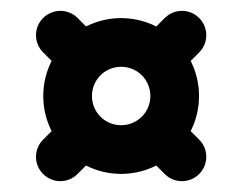

<svg xmlns="http://www.w3.org/2000/svg" viewBox="-20 -442 458 355"><path d="M348.3 -183.8C334.3 -197.9 320.2 -212 306.2 -226.1C288.6 -243.7 260.2 -243.7 242.6 -226.2C224.9 -208.6 224.9 -180.2 242.5 -162.6C256.5 -148.5 270.5 -134.4 284.5 -120.3C302.1 -102.7 330.6 -102.6 348.2 -120.2C365.8 -137.7 365.9 -166.2 348.3 -183.8ZM165.1 -367.2C151.2 -381.1 137.2 -395 123.3 -408.9C105.6 -426.4 77.1 -426.2 59.6 -408.6C42.1 -391 42.2 -362.5 59.9 -345C73.8 -331.2 87.7 -317.3 101.6 -303.5C119.2 -285.9 147.7 -286 165.2 -303.6C182.8 -321.2 182.7 -349.7 165.1 -367.2ZM123.3 -120.2C137.4 -134.2 151.5 -148.2 165.6 -162.3C183.2 -179.8 183.3 -208.3 165.7 -225.9C148.2 -243.5 119.7 -243.6 102.1 -226C88 -212 73.9 -198 59.8 -183.9C42.2 -166.4 42.1 -137.9 59.7 -120.3C77.2 -102.7 105.7 -102.6 123.3 -120.2ZM306.4 -303C320.4 -317 334.4 -331.1 348.4 -345.2C365.9 -362.9 365.8 -391.3 348.1 -408.9C330.5 -426.4 302 -426.2 284.5 -408.6C270.5 -394.6 256.6 -380.5 242.6 -366.5C225.1 -348.9 225.1 -320.4 242.7 -302.9C260.3 -285.3 288.8 -285.4 306.4 -303ZM258 -264.5C258 -234.5 234 -210.5 204 -210.5C174 -210.5 150 -234.5 150 -264.5C150 -294.5 174 -318.5 204 -318.5C234 -318.5 258 -294.5 258 -264.5ZM60 -264.5C60 -185 124.5 -120.5 204 -120.5C283.5 -120.5 348 -185 348 -264.5C348 -343.9 283.5 -408.5 204 -408.5C124.5 -408.5 60 -343.9 60 -264.5Z"/></svg>

Font: FRB American Cursive Guidelines Arrows Black
Style: Bold Italic
Weight: 900
Italic angle: -25°
Version: Version 2.0;Modular Font Editor K font №1